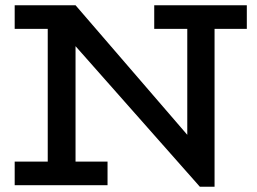

<svg xmlns="http://www.w3.org/2000/svg" viewBox="-20 -706 978 732"><path d="M742 6 268 -530V-90H390V0H36V-90H162V-596H36V-686H268L694 -192V-596H568V-686H921V-596H798V6Z"/></svg>

Font: BioRhyme ExtraBold Medium
Style: Regular
Weight: 500
Version: Version 1.600;gftools[0.9.33]